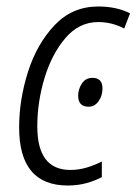

<svg xmlns="http://www.w3.org/2000/svg" viewBox="-20 -562 421 592"><path d="M189 10Q220 10 247 2.5Q274 -5 294 -16V-64Q270 -52 246 -45Q222 -38 197 -38Q95 -38 95 -172Q95 -248 117.5 -322Q140 -396 182 -445Q224 -494 283 -494Q325 -494 363 -474L381 -521Q339 -542 283 -542Q203 -542 148.5 -484.5Q94 -427 66.5 -341Q39 -255 39 -169Q39 10 189 10ZM253 -233Q272 -233 284 -250Q296 -267 296 -289Q296 -322 265 -322Q244 -322 232.5 -304.5Q221 -287 221 -267Q221 -233 253 -233Z"/></svg>

Font: Noto Sans Display SemiCondensed Light
Style: Italic
Weight: 300
Width: 4
Italic angle: -12°
Designer: Monotype Design Team
Foundry: Monotype Imaging Inc.
Version: Version 1.900